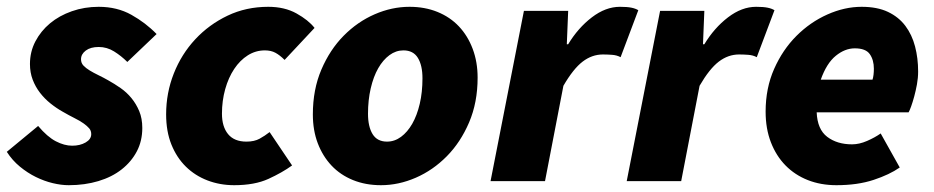

<svg xmlns="http://www.w3.org/2000/svg" viewBox="-30 -532 2745 564"><path d="M172 12Q150 12 125 6Q100 0 75.5 -12Q51 -24 28.5 -42.5Q6 -61 -10 -86L82 -162Q109 -130 134 -117Q159 -104 182 -104Q205 -104 221.5 -113.5Q238 -123 238 -138Q238 -148 232 -155Q226 -162 215.5 -169.5Q205 -177 189 -185Q173 -193 154 -204Q136 -214 118.5 -228Q101 -242 87.5 -259.5Q74 -277 66 -298Q58 -319 58 -344Q58 -380 74 -410.5Q90 -441 117 -463.5Q144 -486 181 -499Q218 -512 260 -512Q314 -512 356 -488.5Q398 -465 430 -432L344 -350Q326 -368 305 -381Q284 -394 260 -394Q236 -394 222 -383.5Q208 -373 208 -358Q208 -347 215 -339.5Q222 -332 233.5 -325Q245 -318 259.5 -311Q274 -304 288 -296Q306 -286 324 -273.5Q342 -261 356 -244Q370 -227 379 -205.5Q388 -184 388 -156Q388 -118 372 -87.5Q356 -57 327.5 -34.5Q299 -12 259 0Q219 12 172 12Z M658 12Q616 12 579.5 -2Q543 -16 516 -42.5Q489 -69 473.5 -107.5Q458 -146 458 -196Q458 -259 480.5 -316Q503 -373 543.5 -416.5Q584 -460 638.5 -486Q693 -512 758 -512Q806 -512 841 -492.5Q876 -473 894 -450L806 -356Q792 -370 779 -377Q766 -384 748 -384Q721 -384 698 -369.5Q675 -355 658 -329.5Q641 -304 631.5 -270Q622 -236 622 -198Q622 -160 640 -138Q658 -116 694 -116Q717 -116 732.5 -124.5Q748 -133 762 -144L828 -46Q799 -25 758.5 -6.5Q718 12 658 12Z M1089 12Q1044 12 1007 -3Q970 -18 944 -45.5Q918 -73 903.5 -111Q889 -149 889 -196Q889 -269 914 -327.5Q939 -386 979.5 -427Q1020 -468 1070.5 -490Q1121 -512 1173 -512Q1218 -512 1255 -497Q1292 -482 1318 -454.5Q1344 -427 1358.5 -388.5Q1373 -350 1373 -304Q1373 -231 1348 -172.5Q1323 -114 1282.5 -73Q1242 -32 1191.5 -10Q1141 12 1089 12ZM1107 -116Q1129 -116 1148 -130Q1167 -144 1181 -168.5Q1195 -193 1203 -227Q1211 -261 1211 -302Q1211 -340 1197.5 -362Q1184 -384 1155 -384Q1133 -384 1114 -370Q1095 -356 1081 -331.5Q1067 -307 1059 -272.5Q1051 -238 1051 -198Q1051 -160 1064.5 -138Q1078 -116 1107 -116Z M1411 0 1509 -500H1639L1635 -402H1639Q1668 -450 1708.5 -481Q1749 -512 1791 -512Q1812 -512 1824.5 -509.5Q1837 -507 1845 -502L1793 -364Q1782 -370 1767.5 -371Q1753 -372 1741 -372Q1709 -372 1681.5 -351Q1654 -330 1625 -280L1571 0Z M1811 0 1909 -500H2039L2035 -402H2039Q2068 -450 2108.5 -481Q2149 -512 2191 -512Q2212 -512 2224.5 -509.5Q2237 -507 2245 -502L2193 -364Q2182 -370 2167.5 -371Q2153 -372 2141 -372Q2109 -372 2081.5 -351Q2054 -330 2025 -280L1971 0Z M2219 -204Q2219 -273 2244 -329.5Q2269 -386 2309.5 -426.5Q2350 -467 2400.5 -489.5Q2451 -512 2501 -512Q2547 -512 2578.5 -497Q2610 -482 2629.5 -456Q2649 -430 2658 -395.5Q2667 -361 2667 -322Q2667 -303 2663.5 -284Q2660 -265 2655.5 -248.5Q2651 -232 2646.5 -219.5Q2642 -207 2639 -202H2369Q2371 -152 2400 -130Q2429 -108 2473 -108Q2494 -108 2517 -118Q2540 -128 2557 -140L2613 -40Q2583 -19 2536 -3.5Q2489 12 2427 12Q2381 12 2343 -3Q2305 -18 2277.5 -46Q2250 -74 2234.5 -114Q2219 -154 2219 -204ZM2381 -298H2533Q2535 -304 2536 -312.5Q2537 -321 2537 -330Q2537 -356 2525 -373Q2513 -390 2481 -390Q2452 -390 2425 -368Q2398 -346 2381 -298Z"/></svg>

Font: mr_Source Sans Pro
Style: Italic
Weight: 900
Italic angle: -11°
Designer: Paul D. Hunt
Foundry: Adobe Systems Incorporated
Version: Version 1.076;July 10, 2024;FontCreator 11.5.0.2430 64-bit